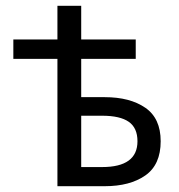

<svg xmlns="http://www.w3.org/2000/svg" viewBox="-20 -642 616 662"><path d="M178 0V-439H26V-506H178V-622H260V-506H448V-439H260V-307H341Q428 -307 481 -270.5Q534 -234 534 -155Q534 -74 481 -37Q428 0 341 0ZM260 -66H332Q454 -66 454 -155Q454 -201 424 -222Q394 -243 332 -243H260Z"/></svg>

Font: CV Source Sans
Style: Regular
Weight: 400
Designer: Paul D. Hunt
Foundry: Adobe Systems Incorporated
Version: Version 3.001